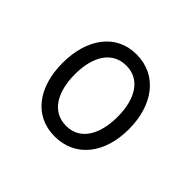

<svg xmlns="http://www.w3.org/2000/svg" viewBox="-87 -828 493 493"><g transform="rotate(45 159.5 -582.0)"><path d="M158 -433C234 -433 280 -494 280 -581C280 -668 234 -731 158 -731C83 -731 39 -668 39 -581C39 -494 83 -433 158 -433ZM160 -473C108 -473 82 -519 82 -583C82 -648 109 -692 160 -692C210 -692 237 -648 237 -583C237 -519 211 -473 160 -473Z"/></g></svg>

Font: Noto Serif Sinhala ExtraCondensed Medium
Style: Regular
Weight: 500
Width: 2
Designer: Jelle Bosma - Monotype Design Team
Foundry: Monotype Imaging Inc.
Version: Version 2.007